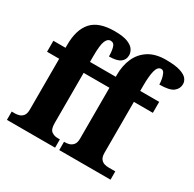

<svg xmlns="http://www.w3.org/2000/svg" viewBox="-166 -945 1134 1122"><g transform="rotate(30 401.0 -384.5)"><path d="M15 0V-56H39Q49 -56 64 -60Q79 -64 90 -77.5Q101 -91 101 -119V-462H19V-536H101V-557Q101 -658 148 -711Q195 -764 302 -764Q361 -764 392 -751Q423 -738 434 -719.5Q445 -701 445 -684Q445 -653 421.5 -636Q398 -619 346 -619Q346 -654 339 -679Q332 -704 309 -704Q289 -704 277.5 -677Q266 -650 266 -573V-536H440V-550Q440 -612 462 -661.5Q484 -711 529.5 -740Q575 -769 645 -769Q708 -769 742 -758Q776 -747 789 -730.5Q802 -714 802 -695Q802 -664 776.5 -644Q751 -624 683 -624Q683 -640 679.5 -659.5Q676 -679 668.5 -694Q661 -709 648 -709Q624 -709 614.5 -673Q605 -637 605 -570V-536H733V-462H605V-119Q605 -91 615.5 -77.5Q626 -64 640.5 -60Q655 -56 667 -56H714V0H368V-56H377Q388 -56 402.5 -60Q417 -64 428.5 -77.5Q440 -91 440 -119V-462H266V-123Q266 -81 284 -68.5Q302 -56 323 -56H340V0Z"/></g></svg>

Font: Noto Serif SemiCondensed ExtraBold
Style: Regular
Weight: 800
Width: 4
Designer: Monotype Design Team
Foundry: Monotype Imaging Inc.
Version: Version 2.015